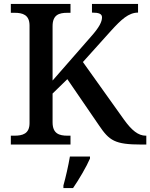

<svg xmlns="http://www.w3.org/2000/svg" viewBox="-20 -734 763 975"><path d="M35 0H338V-45H323C281 -45 247 -55 247 -113V-259L322 -332L483 -97C535 -20 563 0 698 0H723V-45H720C682 -45 649 -72 610 -126L401 -419L544 -578C595 -634 633 -670 681 -670V-714H447V-670C482 -670 498 -664 498 -646C498 -624 485 -596 442 -548L247 -325V-601C247 -659 280 -669 322 -669H338V-714H35V-669H54C95 -669 130 -659 130 -604V-109C130 -54 94 -45 53 -45H35ZM302 208V221H351C380 179 419 113 437 71V61H335C327 108 314 165 302 208Z"/></svg>

Font: Noto Serif Telugu Medium
Style: Regular
Weight: 500
Designer: Jelle Bosma - Monotype Design Team
Foundry: Monotype Imaging Inc.
Version: Version 2.005